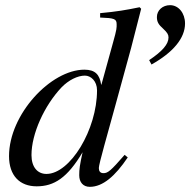

<svg xmlns="http://www.w3.org/2000/svg" viewBox="-20 -711 737 744"><path d="M567 -461C651 -508 697 -563 697 -620C697 -660 672 -691 639 -691C610 -691 588 -671 588 -645C588 -626 594 -616 613 -599C628 -585 633 -577 633 -566C633 -540 610 -513 558 -478ZM521 -683C468 -672 432 -666 368 -660V-643C423 -641 432 -638 432 -617C432 -603 433 -599 418 -546L373 -383H372C366 -422 349 -441 307 -441C177 -441 15 -268 15 -106C15 -30 57 11 122 11C190 11 241 -22 300 -121C289 -71 287 -55 287 -32C287 -5 302 13 328 13C378 13 426 -28 475 -101L463 -111C409 -49 398 -40 381 -40C368 -40 363 -48 363 -60C363 -76 397 -192 428 -306L488 -525L527 -677ZM356 -361C356 -209 252 -37 160 -37C125 -37 102 -64 102 -110C102 -193 152 -302 218 -372C246 -401 281 -418 309 -418C332 -418 356 -397 356 -361Z"/></svg>

Font: STIXGeneral
Style: Italic
Weight: 400
Italic angle: -16.33°
Designer: MicroPress Inc., with final additions and corrections provided by Coen Hoffman, Elsevier (retired)
Version: Version 1.1.0